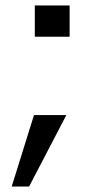

<svg xmlns="http://www.w3.org/2000/svg" viewBox="-20 -529 360 706"><path d="M236 -509H108V-394H236ZM23 157H87L224 -106H105Z"/></svg>

Font: altertype_V2
Style: Regular
Weight: 400
Designer: Simon Renaud
Version: Version 2.001;Glyphs 3.1.2 (3151)